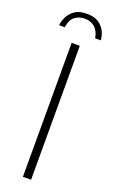

<svg xmlns="http://www.w3.org/2000/svg" viewBox="-145 -761 472 796"><g transform="rotate(20 91.0 -363.0)"><path d="M92 -726Q126 -726 145.5 -712Q165 -698 173.5 -679Q182 -660 183 -642H158Q153 -673 135 -688.5Q117 -704 91 -704Q64 -704 46 -689Q28 -674 24 -642H-1Q1 -661 10.5 -680Q20 -699 39 -712.5Q58 -726 92 -726ZM73 0V-591H109V0Z"/></g></svg>

Font: Alumni Sans ExtraLight
Style: Regular
Weight: 250
Version: Version 1.018